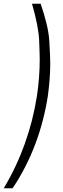

<svg xmlns="http://www.w3.org/2000/svg" viewBox="-39 -801 333 1020"><path d="M28 199C127 52 188 -117 215 -290C223 -348 228 -407 228 -465C228 -490 226 -529 223 -582C220 -636 204 -702 177 -781H131C154 -701 167 -636 169 -586C171 -537 172 -503 172 -486C172 -421 167 -355 157 -290C130 -118 72 47 -19 199Z"/></svg>

Font: Jost Light
Style: Italic
Weight: 300
Italic angle: -5°
Version: Version 3.710